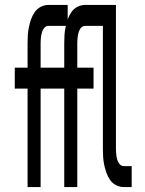

<svg xmlns="http://www.w3.org/2000/svg" viewBox="-20 -760 590 780"><path d="M92 0V-400H40V-485H92V-585Q92 -602 93 -618Q94 -634 97.5 -650.5Q101 -667 106.5 -682.5Q112 -698 121.5 -711.5Q131 -725 146 -732.5Q161 -740 177 -740H255V-655H177Q170 -655 164.5 -651Q159 -647 155.5 -640.5Q152 -634 150 -627.5Q148 -621 147 -613.5Q146 -606 145.5 -599Q145 -592 145 -585V-485H255V-400H145V0ZM241 0V-400H189V-485H241V-585Q241 -602 242 -618Q243 -634 246.5 -650.5Q250 -667 255.5 -682.5Q261 -698 270.5 -711.5Q280 -725 295 -732.5Q310 -740 326 -740H404V-655H326Q319 -655 313.5 -651Q308 -647 304.5 -640.5Q301 -634 299 -627.5Q297 -621 296 -613.5Q295 -606 294.5 -599Q294 -592 294 -585V-485H360V-400H294V0ZM515 0H483Q467 0 452 -7.5Q437 -15 427.5 -28.5Q418 -42 412.5 -57.5Q407 -73 403.5 -89.5Q400 -106 399 -122Q398 -138 398 -155V-655H339V-740H451V-155Q451 -148 451.5 -141Q452 -134 453 -126.5Q454 -119 456 -112.5Q458 -106 461.5 -99.5Q465 -93 470.5 -89Q476 -85 483 -85H515Z"/></svg>

Font: Lode Dark
Style: Bold
Weight: 700
Monospace: yes
Designer: Belleve Invis
Foundry: Belleve Invis
Version: Version 29.2.0; ttfautohint (v1.8.3)